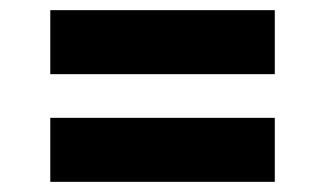

<svg xmlns="http://www.w3.org/2000/svg" viewBox="-20 -492 640 378"><path d="M79 -472H521V-346H79ZM79 -260H521V-134H79Z"/></svg>

Font: Fliege Mono Thin
Style: Regular
Weight: 100
Version: Version 0.020;Glyphs 3.3 (3306)